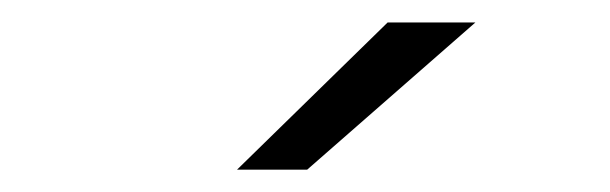

<svg xmlns="http://www.w3.org/2000/svg" viewBox="-20 -660 540 170"><path d="M189.9 -509.8 323.2 -640.1H400.9L252 -509.8Z"/></svg>

Font: CMU Sans Serif
Style: Medium
Weight: 500
Version: Version 0.7.0